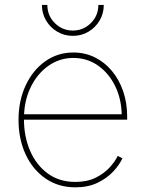

<svg xmlns="http://www.w3.org/2000/svg" viewBox="-20 -764 599 794"><path d="M291.5 10.7Q221.2 10.7 168.2 -25.9Q115.2 -62.5 85.9 -125.7Q56.6 -189 56.6 -268.6Q56.6 -347.7 86.2 -410.9Q115.7 -474.1 167 -510.5Q218.3 -546.9 283.2 -546.9Q331.5 -546.9 372.1 -526.9Q412.6 -506.8 442.6 -470.9Q472.7 -435.1 489.3 -386.7Q505.9 -338.4 505.9 -281.7V-269H68.4V-291.5H493.2L483.4 -283.2Q483.4 -351.1 457.3 -405.8Q431.2 -460.4 386 -492.4Q340.8 -524.4 283.2 -524.4Q226.1 -524.4 179.7 -491.5Q133.3 -458.5 106.2 -401.9Q79.1 -345.2 79.1 -273.4V-270.5Q79.1 -199.2 104.5 -140.4Q129.9 -81.5 177.5 -46.6Q225.1 -11.7 291.5 -11.7Q340.8 -11.7 376 -29.3Q411.1 -46.9 433.8 -72Q456.5 -97.2 466.8 -119.1L486.3 -109.4Q474.1 -82.5 448.2 -54.7Q422.4 -26.9 383.3 -8.1Q344.2 10.7 291.5 10.7ZM281.2 -615.7Q245.6 -615.7 216.6 -633.1Q187.5 -650.4 170.4 -679.4Q153.3 -708.5 153.3 -743.7H175.8Q175.8 -699.2 206.8 -668.5Q237.8 -637.7 281.2 -637.7Q324.7 -637.7 355.7 -668.5Q386.7 -699.2 386.7 -743.7H409.2Q409.2 -708.5 392.1 -679.4Q375 -650.4 346.2 -633.1Q317.4 -615.7 281.2 -615.7Z"/></svg>

Font: Inter 18pt Thin
Style: Regular
Weight: 250
Designer: Rasmus Andersson
Foundry: rsms
Version: Version 4.001;git-66647c0bb